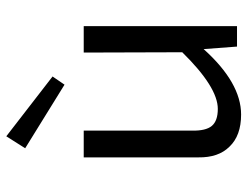

<svg xmlns="http://www.w3.org/2000/svg" viewBox="-108 -665 786 610"><g transform="rotate(-90 285.0 -360.0)"><path d="M119 -673 157 -733 347 -586 321 -548ZM507 0H442L434 -106Q327 13 226 13Q159 13 124 -24Q89 -59 90 -123V-487H175V-144Q174 -99 190 -80Q206 -61 244 -61Q313 -61 424 -174L423 -487H507Z"/></g></svg>

Font: Taylor Sans
Style: Regular
Weight: 400
Italic angle: -8°
Designer: Natanael Gama
Version: Version 1.001 September 8, 2015